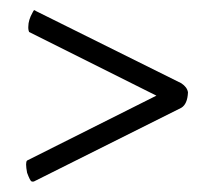

<svg xmlns="http://www.w3.org/2000/svg" viewBox="-20 -325 411 377"><path d="M46.9 31.2Q44.9 32.2 42 31.2Q39.1 30.3 33.2 14.2Q29.3 -6.3 33.2 -9.8L287.1 -137.2L37.1 -262.2Q35.2 -267.1 35.6 -272.9Q35.6 -285.6 43.9 -300.3Q45.9 -304.2 46.9 -305.2Q48.8 -304.7 50.8 -303.2L335.9 -161.6Q347.7 -153.8 349.1 -143.6Q348.1 -120.6 335.9 -113.3Z"/></svg>

Font: AMoshref-Thulth
Style: Regular
Weight: 400
Designer: Ali Moshref
Foundry: Ali Moshref
Version: Version 0.1